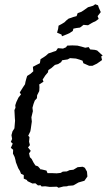

<svg xmlns="http://www.w3.org/2000/svg" viewBox="-20 -884 504 905"><path d="M256 1 248 -4 215 -3 193 -6 176 -5 171 -11 159 -10 147 -20 133 -19 110 -30 106 -36 92 -42V-59L79 -65L74 -78L66 -91L55 -119L53 -129L49 -144L41 -160L42 -178L31 -187L40 -207L31 -215L37 -229L34 -247L39 -265L48 -279L51 -315L50 -327L48 -365L53 -376L52 -388L57 -403L67 -424L79 -439L73 -448L88 -472L98 -487L100 -498L104 -513L108 -526L125 -537L137 -548L135 -569L152 -578L168 -586L171 -605L187 -615L197 -622L208 -632L234 -641L244 -644L253 -657L277 -655L291 -661L297 -669L321 -670L345 -669L365 -664L382 -659L398 -662L405 -651L427 -649L438 -646L464 -622L457 -618L461 -601L437 -584L416 -574H400L373 -586L369 -598L355 -603L338 -608L310 -610L299 -604L273 -600L268 -591L254 -582L239 -578L222 -563L208 -554L206 -543L194 -529L181 -509L185 -499L165 -486L166 -473L165 -455L155 -435L154 -421L144 -410L138 -394L133 -376L135 -360L128 -331L130 -311L125 -276L123 -265L113 -244L119 -238L117 -216L121 -200L112 -189L125 -173L117 -161L121 -143L129 -135L139 -116L147 -104L159 -100L173 -84L174 -86L199 -80L204 -68H224L247 -67L266 -69L276 -75L295 -76L308 -82L326 -84L346 -96L370 -98L380 -93L390 -75L392 -52L378 -32L350 -24L331 -13L325 -10L300 -8L297 -6L279 -5ZM272 -713 270 -721 261 -725 249 -730 254 -748 256 -763 271 -771 284 -779 292 -787 303 -796 326 -804 341 -808 346 -822 363 -828 374 -835 395 -850 406 -853 419 -857 429 -864 442 -859 446 -847 455 -827 440 -808 445 -795 432 -785 419 -779 410 -774 395 -765 382 -766 374 -767 357 -754 341 -752 326 -749 323 -738 308 -728 297 -723Z"/></svg>

Font: Winky Rough Light
Style: Italic
Weight: 300
Italic angle: -8.97852°
Designer: Simon Atzbach
Foundry: typofactur
Version: Version 1.206; ttfautohint (v1.8.4.7-5d5b)